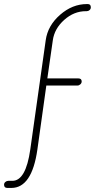

<svg xmlns="http://www.w3.org/2000/svg" viewBox="-97 -788 467 945"><path d="M163 -590 136 -402H289Q305 -402 305 -387Q305 -379 298.5 -373Q292 -367 284 -367H131L87 -52Q60 137 -41 137H-61Q-77 137 -77 121Q-77 113 -70.5 107.5Q-64 102 -56 102H-36Q30 102 52 -52L128 -590Q138 -662 198.5 -715Q259 -768 331 -768H335Q350 -768 350 -752Q350 -744 344 -738.5Q338 -733 330 -733H326Q267 -733 219 -690Q171 -647 163 -590Z"/></svg>

Font: Dosis
Style: ExtraLight
Weight: 250
Designer: Edgar Tolentino, Pablo Impallari, Igino Marini
Foundry: Edgar Tolentino, Pablo Impallari, Igino Marini
Version: Version 1.007